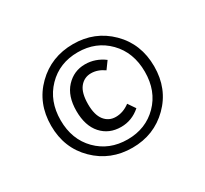

<svg xmlns="http://www.w3.org/2000/svg" viewBox="-128 -933 1067 997"><g transform="rotate(-30 405.0 -434.5)"><path d="M406 -745Q536 -745 625 -657Q714 -569 714 -434Q714 -300 625 -212Q536 -124 406 -124Q275 -124 185.5 -212Q96 -300 96 -434Q96 -569 185.5 -657Q275 -745 406 -745ZM406 -696Q296 -696 224.5 -622.5Q153 -549 153 -434Q153 -319 224.5 -246.5Q296 -174 406 -174Q515 -174 586.5 -246.5Q658 -319 658 -434Q658 -550 586.5 -623Q515 -696 406 -696ZM407 -623Q469 -623 521 -584L489 -540Q451 -567 411 -567Q370 -567 344 -535Q318 -503 318 -435Q318 -371 343.5 -338.5Q369 -306 411 -306Q455 -306 495 -336L525 -292Q474 -247 409 -247Q337 -247 292.5 -296.5Q248 -346 248 -435Q248 -524 294 -573.5Q340 -623 407 -623Z"/></g></svg>

Font: FiraGO Book
Style: Regular
Weight: 350
Designer: bBox Type
Foundry: bBox Type GmbH
Version: Version 1.001;PS 001.001;hotconv 1.0.88;makeotf.lib2.5.64775